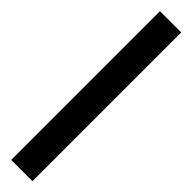

<svg xmlns="http://www.w3.org/2000/svg" viewBox="-54 -978 492 492"><g transform="rotate(-45 192.5 -731.5)"><path d="M-77 -693V-770H462V-693Z"/></g></svg>

Font: Coral Pixels
Style: Regular
Weight: 400
Designer: Tanukizamurai
Foundry: TanukiFont
Version: Version 1.000; ttfautohint (v1.8.4.7-5d5b)